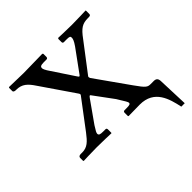

<svg xmlns="http://www.w3.org/2000/svg" viewBox="-156 -547 791 791"><g transform="rotate(-45 239.5 -151.5)"><path d="M342 1C427 1 445 72 457 128H477L472 -7C471 -21 465 -27 451 -27H434C416 -27 410 -30 379 -74L275 -221C274 -224 273 -226 273 -228C273 -229 273 -231 275 -233L368 -355C395 -392 411 -402 443 -402H447C454 -402 459 -403 459 -410V-429L458 -431C458 -431 409 -429 377 -429C347 -429 299 -431 299 -431L296 -428V-409C296 -404 299 -402 303 -402H318C336 -402 339 -400 339 -392C339 -386 337 -377 323 -357L256 -265C253 -260 250 -257 248 -257C246 -257 244 -260 240 -266L179 -358C167 -375 163 -385 163 -390C163 -397 166 -402 186 -402H202C206 -402 209 -405 209 -410V-428L206 -431L96 -429L12 -431L10 -428V-409C10 -405 16 -402 22 -402H25C59 -402 76 -385 96 -355L196 -209C198 -206 199 -204 199 -202C199 -200 198 -198 196 -196L104 -74C81 -44 65 -27 35 -27H26C17 -27 13 -23 13 -17V0L15 2C15 2 62 0 91 0C124 0 176 2 176 2L177 0V-19C177 -24 175 -27 170 -27H157C140 -27 133 -29 133 -38C133 -43 137 -51 150 -71L215 -163C218 -167 221 -171 223 -171C225 -171 227 -169 230 -164L289 -84C311 -49 316 -40 316 -36C316 -29 311 -27 293 -27H282C276 -27 274 -24 274 -19V0L276 2C276 2 316 1 342 1Z"/></g></svg>

Font: Libertinus Math
Style: Regular
Weight: 400
Designer: Philipp H. Poll, Khaled Hosny
Foundry: Caleb Maclennan
Version: Version 7.050;RELEASE